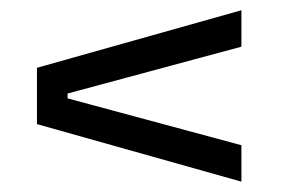

<svg xmlns="http://www.w3.org/2000/svg" viewBox="-20 -497 556 373"><path d="M449 -406.3 111.3 -315.3V-305.9L449 -214.9V-144.1L51.8 -255.9V-365.3L449 -477.1Z"/></svg>

Font: Anek Kannada Medium
Style: Regular
Weight: 500
Designer: Vaishnavi Murthy, Maithili Shingre (Kannada) & Yesha Goshar (Latin)
Foundry: Ek Type
Version: Version 1.003